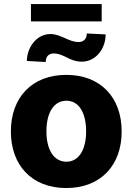

<svg xmlns="http://www.w3.org/2000/svg" viewBox="-20 -925 659 955"><path d="M485.8 -904.8H133.9V-818.5H485.8ZM411.6 -758.5C411.9 -728.7 392.8 -715.9 371.1 -715.9C321.4 -715.9 283.7 -755.7 230.5 -755.7C161.9 -755.7 114 -688.6 113.6 -621.8L207.4 -616.5C207.4 -646.3 225.5 -659.1 246.1 -659.1C299.4 -659.1 324.2 -618.3 387.1 -618.3C456 -618.3 505.7 -682.2 505.3 -753.9ZM309.7 10.3C481.2 10.3 585.2 -103 585.2 -271C585.2 -439.3 481.2 -552.6 309.7 -552.6C138.1 -552.6 34.1 -439.3 34.1 -271C34.1 -103 138.1 10.3 309.7 10.3ZM310.7 -120.7C246.4 -120.7 210.9 -181.8 210.9 -272C210.9 -362.6 246.4 -424 310.7 -424C372.9 -424 408.4 -362.6 408.4 -272C408.4 -181.8 372.9 -120.7 310.7 -120.7Z"/></svg>

Font: TID UI Extra Bold
Style: Regular
Weight: 800
Designer: The TID Project Authors
Foundry: Bakken & Bæck
Version: Version 1.001;hotconv 1.0.109;makeotfexe 2.5.65596